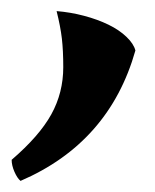

<svg xmlns="http://www.w3.org/2000/svg" viewBox="-20 -157 280 346"><path d="M17 169Q11 164 6 152.5Q1 141 1 131Q51 88 72.5 49Q94 10 94 -36Q94 -66 91.5 -87.5Q89 -109 82 -137Q107 -135 131.5 -128.5Q156 -122 175.5 -112.5Q195 -103 208 -90.5Q221 -78 224 -66Q177 100 17 169Z"/></svg>

Font: Sweet Mavka Script
Style: Regular
Weight: 500
Designer: Pablo Impallari/Anastassiya Vishnevskaya
Foundry: Pablo Impallari/ Anastassiya Vishnevskaya
Version: Version 2.0/www.impallari.com/   behance.net/sweetcherry